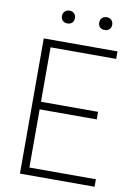

<svg xmlns="http://www.w3.org/2000/svg" viewBox="-98 -973 718 1035"><g transform="rotate(10 260.5 -456.0)"><path d="M86 0V-740H489.5V-699H130.5V-401H443V-359.5H130.5V-41H494.5V0ZM401 -841.5Q385 -841.5 375.2 -850.8Q365.5 -860 365.5 -876Q365.5 -892 375.2 -901.8Q385 -911.5 401 -911.5Q416.5 -911.5 426.5 -901.8Q436.5 -892 436.5 -876Q436.5 -860 426.5 -850.8Q416.5 -841.5 401 -841.5ZM197 -841.5Q181.5 -841.5 171.5 -850.8Q161.5 -860 161.5 -876Q161.5 -892 171.5 -901.8Q181.5 -911.5 197 -911.5Q213 -911.5 222.8 -901.8Q232.5 -892 232.5 -876Q232.5 -860 222.8 -850.8Q213 -841.5 197 -841.5Z"/></g></svg>

Font: Encode Sans SemiCondensed SemiCondensed ExtraLight
Style: Regular
Weight: 200
Width: 4
Designer: Multiple Designers
Foundry: Impallari Type
Version: Version 3.000; ttfautohint (v1.8.3) -l 8 -r 50 -G 200 -x 14 